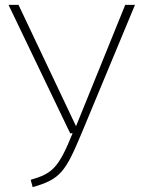

<svg xmlns="http://www.w3.org/2000/svg" viewBox="-20 -757 584 788"><path d="M534 -737H494L292 -239L56 -737H15L268 -210H278C220 -67 195 -45 106 -19L114 11C228 -21 249 -53 314 -208Z"/></svg>

Font: Glow Sans SC Normal ExtraLight
Style: Regular
Weight: 200
Designer: Ryoko NISHIZUKA (kana, bopomofo & ideographs); Paul D. Hunt (Latin, Greek & Cyrillic); Sandoll Communications, Soo-young
Version: Version 0.93